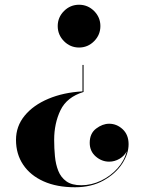

<svg xmlns="http://www.w3.org/2000/svg" viewBox="-20 -550 624 810"><path d="M332.5 -162Q262 -140.5 235.2 -85Q208.5 -29.5 208.5 40Q208.5 75.5 211.8 109.5Q215 143.5 226 171Q237 198.5 260 215Q283 231.5 323 231.5Q366 231.5 406.5 212Q447 192.5 476 160Q505 127.5 514.5 88.5Q504.5 108 484 120Q463.5 132 440.5 132Q409 132 383.8 110Q358.5 88 358.5 52.5Q358.5 13 385.5 -7.5Q412.5 -28 440.5 -28Q472.5 -28 497.5 -4.8Q522.5 18.5 522.5 58.5Q522.5 99.5 494.8 141.5Q467 183.5 416 211.8Q365 240 296.5 240Q219.5 240 163.8 215Q108 190 77.8 145Q47.5 100 47.5 40Q47.5 -17.5 84 -62Q120.5 -106.5 184 -133.2Q247.5 -160 328 -164.5V-276H332.5ZM403.5 -440Q403.5 -403 377 -376.2Q350.5 -349.5 313.5 -349.5Q276.5 -349.5 250 -376.2Q223.5 -403 223.5 -440Q223.5 -477 250 -503.5Q276.5 -530 313.5 -530Q350.5 -530 377 -503.5Q403.5 -477 403.5 -440Z"/></svg>

Font: Bodoni* 36pt
Style: Bold
Weight: 700
Version: Version 2.3